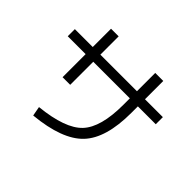

<svg xmlns="http://www.w3.org/2000/svg" viewBox="-168 -1040 1336 1336"><g transform="rotate(45 500.0 -372.0)"><path d="M67 -597H243V-777H318V-597H678V-777H757V-597H933V-527H757V-463Q757 -213 652 -102.5Q547 8 287 33L274 -37Q508 -61 593 -151Q678 -241 678 -463V-527H318V-300H243V-527H67Z"/></g></svg>

Font: M PLUS 1p
Style: Regular
Weight: 400
Version: Version 1.062